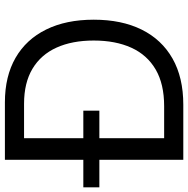

<svg xmlns="http://www.w3.org/2000/svg" viewBox="-36 -756 768 783"><g transform="rotate(-90 347.5 -364.0)"><path d="M312.5 0H137.7V-78.1H306.6Q397 -78.1 456.3 -112.8Q515.6 -147.5 544.9 -211.9Q574.2 -276.4 574.2 -365.2Q574.2 -453.1 545.4 -516.8Q516.6 -580.6 459.2 -615Q401.9 -649.4 316.4 -649.4H133.8V-727.5H322.3Q428.2 -727.5 503.7 -684.1Q579.1 -640.6 619.1 -559.3Q659.2 -478 659.2 -365.2Q659.2 -251.5 618.7 -169.7Q578.1 -87.9 500.7 -43.9Q423.3 0 312.5 0ZM175.8 -727.5V0H87.9V-727.5ZM-24.4 -342.3V-407.7H288.1V-342.3Z"/></g></svg>

Font: Inter V
Style: 
Weight: 400
Designer: Rasmus Andersson
Foundry: rsms
Version: Version 4.000;git-a3f224843